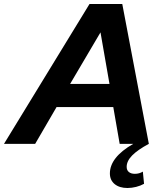

<svg xmlns="http://www.w3.org/2000/svg" viewBox="-79 -720 817 961"><path d="M-59 0 369 -700H533L666 0Q610 30 582.5 58Q555 86 555 115Q555 132 566 141Q577 150 596 150Q618 150 636 139L642 200Q624 210 602 215.5Q580 221 559 221Q519 221 495 201.5Q471 182 471 148Q471 108 500 71Q529 34 588 0H520L488 -184H204L97 0ZM272 -300H469L424 -558Z"/></svg>

Font: Red Hat Display ExtraBold
Style: Italic
Weight: 800
Italic angle: -12°
Designer: Pentagram, MCKL
Foundry: Pentagram, MCKL
Version: Version 1.023